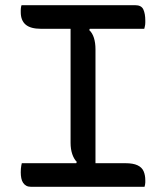

<svg xmlns="http://www.w3.org/2000/svg" viewBox="-20 -720 640 740"><path d="M348 -65H263L276 -96Q265 -107 258.5 -126Q252 -145 252 -170Q252 -226 252 -283.5Q252 -341 252 -399.5Q252 -458 252 -516.5Q252 -575 252 -635H337L324 -604Q336 -593 342 -574Q348 -555 348 -530Q348 -474 348 -416.5Q348 -359 348 -300.5Q348 -242 348 -183Q348 -124 348 -65ZM537 0H100Q89 0 81.5 -4Q74 -8 69 -15.5Q64 -23 62 -33.5Q60 -44 60 -56Q60 -63 60.5 -69.5Q61 -76 62 -81.5Q63 -87 64 -91H463Q493 -91 510 -83Q527 -75 533.5 -60Q540 -45 540 -25Q540 -21 540 -16.5Q540 -12 539 -8Q538 -4 537 0ZM63 -700H501Q525 -700 532.5 -683.5Q540 -667 540 -641Q540 -637 540 -633Q540 -629 539.5 -625Q539 -621 538 -617Q537 -613 536 -609H138Q98 -609 79 -625Q60 -641 60 -673Q60 -677 60 -681Q60 -685 60.5 -688.5Q61 -692 61.5 -695Q62 -698 63 -700Z"/></svg>

Font: Recursive Monospace Casual
Style: Regular
Weight: 400
Version: Version 1.047